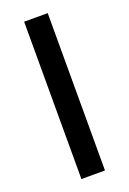

<svg xmlns="http://www.w3.org/2000/svg" viewBox="-127 -681 488 727"><g transform="rotate(-20 117.0 -317.0)"><path d="M70 0V-634H165V0Z"/></g></svg>

Font: Matangi SemiBold
Style: Regular
Weight: 600
Designer: Prashant Pant
Foundry: The Graphic Ant
Version: Version 3.002